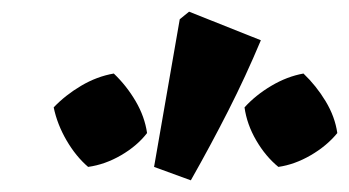

<svg xmlns="http://www.w3.org/2000/svg" viewBox="-20 -842 598 329"><path d="M307 -533 244 -556 288 -809 304 -822 427 -773Q401 -711 371 -652Q341 -593 307 -533ZM175 -716Q197 -695 212.5 -668.5Q228 -642 232 -614Q215 -592 187.5 -576Q160 -560 131 -556Q110 -574 94 -601.5Q78 -629 72 -658Q92 -679 119 -695Q146 -711 175 -716ZM500 -716Q522 -695 538 -668.5Q554 -642 558 -614Q540 -592 512.5 -576Q485 -560 457 -556Q435 -574 419 -601.5Q403 -629 399 -658Q418 -679 445 -695Q472 -711 500 -716Z"/></svg>

Font: Piazzolla SC ExtraBold
Style: Italic
Weight: 800
Italic angle: -11.3°
Designer: Juan Pablo del Peral
Foundry: Huerta Tipografica
Version: Version 1.330